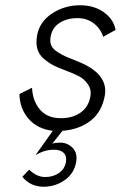

<svg xmlns="http://www.w3.org/2000/svg" viewBox="-20 -489 460 731"><path d="M102 -155Q104 -105 132 -72Q160 -39 212 -39Q257 -39 287 -60.5Q317 -82 324 -121Q329 -147 315 -167.5Q301 -188 282 -198Q263 -208 229 -221Q201 -231 183 -240.5Q165 -250 147 -265Q129 -280 122.5 -302Q116 -324 121 -353Q130 -406 178 -437.5Q226 -469 284 -469Q339 -469 376 -442Q413 -415 420 -375L373 -349Q363 -380 337 -400Q311 -420 275 -420Q235 -420 207 -402Q179 -384 173 -350Q169 -331 175 -316.5Q181 -302 200.5 -290Q220 -278 232 -273Q244 -268 274 -256Q394 -209 379 -125Q368 -63 325 -29.5Q282 4 218 9L179 58Q192 54 209 54Q237 54 256.5 74Q276 94 270 128Q262 172 226 197Q190 222 146 222Q96 222 65 184L91 157Q120 185 152 185Q182 185 204 170Q226 155 231 128Q235 105 222.5 93Q210 81 185 81Q149 81 115 102L181 9Q122 2 88.5 -37Q55 -76 54 -131Z"/></svg>

Font: Renner* Light
Style: Light Italic
Weight: 300
Italic angle: -10°
Version: Version 003.000 ; ttfautohint (v0.97) -l 8 -r 50 -G 200 -x 1